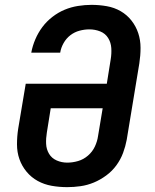

<svg xmlns="http://www.w3.org/2000/svg" viewBox="-20 -763 640 791"><path d="M257 8Q224 8 193 2.5Q162 -3 135.5 -17.5Q109 -32 89.5 -55.5Q70 -79 60 -107.5Q50 -136 50 -168.5Q50 -201 55 -233L86 -418H420L436 -518Q440 -542 438.5 -565Q437 -588 425.5 -606.5Q414 -625 393 -633.5Q372 -642 348 -642Q328 -642 307.5 -636.5Q287 -631 270 -618Q253 -605 242 -585.5Q231 -566 228 -546H109V-547Q114 -574 125.5 -601Q137 -628 154.5 -651.5Q172 -675 196 -693.5Q220 -712 246.5 -723Q273 -734 301.5 -738.5Q330 -743 357 -743Q389 -743 420 -737.5Q451 -732 477 -717Q503 -702 521.5 -678.5Q540 -655 549.5 -626.5Q559 -598 559 -566Q559 -534 554 -502L502 -187Q497 -160 487 -133Q477 -106 459.5 -82Q442 -58 417.5 -40Q393 -22 366.5 -11Q340 0 312 4Q284 8 257 8ZM257 -93Q279 -93 301.5 -99.5Q324 -106 342.5 -122Q361 -138 371 -159.5Q381 -181 384 -203L403 -317H189L173 -217Q169 -193 170 -170.5Q171 -148 182 -129.5Q193 -111 213.5 -102Q234 -93 257 -93Z"/></svg>

Font: Iosevka Aile Oblique
Style: Bold
Weight: 700
Italic angle: -9°
Designer: Belleve Invis
Foundry: Belleve Invis
Version: Version 31.1.0; ttfautohint (v1.8.4)